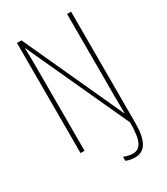

<svg xmlns="http://www.w3.org/2000/svg" viewBox="-216 -808 937 1078"><g transform="rotate(-30 253.0 -269.5)"><path d="M332 175C396 175 429 124 429 7V-714H403V-179C403 -149 404 -111 404 -71H402L107 -714H78V0H104V-554C104 -610 103 -639 102 -665H104L405 -10C405 112 381 150 331 150C313 150 288 144 274 137V163C287 170 312 175 332 175Z"/></g></svg>

Font: Noto Sans Armenian ExtraCondensed Thin
Style: Regular
Weight: 100
Width: 2
Designer: Monotype Design Team
Foundry: Monotype Imaging Inc.
Version: Version 2.008